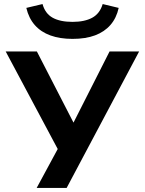

<svg xmlns="http://www.w3.org/2000/svg" viewBox="-20 -748 715 948"><path d="M161 180 287 -53V29L8 -494H162L353 -123H333L521 -494H667L309 180ZM338 -556Q276 -556 229 -573Q182 -590 152 -624Q122 -658 110 -709L190 -728Q203 -681 240 -660.5Q277 -640 338 -640Q398 -640 435.5 -660.5Q473 -681 487 -728L566 -709Q555 -659 525.5 -625Q496 -591 449.5 -573.5Q403 -556 338 -556Z"/></svg>

Font: Nunito Sans 10pt Expanded
Style: Bold
Weight: 700
Width: 7
Designer: Vernon Adams
Foundry: Vernon Adams
Version: Version 3.101;gftools[0.9.27]